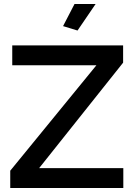

<svg xmlns="http://www.w3.org/2000/svg" viewBox="-20 -936 669 956"><path d="M366 -784 456 -916H351L294 -806ZM31 -86V0H594V-99H175L593 -624V-710H41V-611H460Z"/></svg>

Font: FIGSv2-sans-serif SemiBold
Style: Regular
Weight: 600
Designer: Matt McInerney, Pablo Impallari, Rodrigo Fuenzalida,Mirko Velimirovic
Foundry: Matt McInerney, Pablo Impallari, Rodrigo Fuenzalida
Version: Version 4.021;hotconv 1.0.109;makeotfexe 2.5.65596